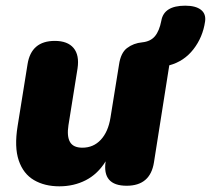

<svg xmlns="http://www.w3.org/2000/svg" viewBox="-20 -645 743 676"><path d="M189 11Q137 11 99.5 -11Q62 -33 46 -80Q30 -127 42 -201L77 -419Q90 -501 173 -501Q218 -501 239 -476Q260 -451 253 -404L221 -204Q215 -165 226.5 -145Q238 -125 270 -125Q309 -125 335 -153Q361 -181 369 -231L399 -417Q405 -459 427.5 -476Q450 -493 481 -496Q510 -499 525.5 -517.5Q541 -536 548 -572Q557 -625 632 -625Q669 -625 687.5 -610.5Q706 -596 702 -569Q694 -514 661 -471.5Q628 -429 576 -415L522 -73Q509 9 426 9Q339 9 352 -77Q324 -32 282 -10.5Q240 11 189 11Z"/></svg>

Font: Nunito Black
Style: Italic
Weight: 900
Italic angle: -9°
Designer: Vernon Adams
Foundry: Vernon Adams
Version: Version 3.601; ttfautohint (v1.8.2.53-6de2)